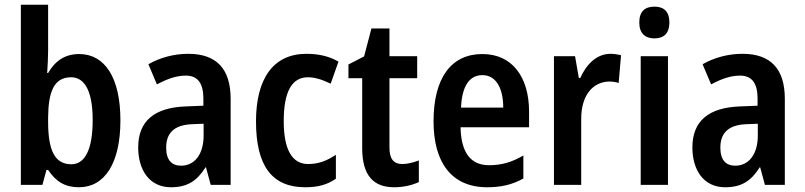

<svg xmlns="http://www.w3.org/2000/svg" viewBox="-20 -846 3397 810"><path d="M183 -632V-826H68V-66H159L176 -129H183C216 -80 254 -56 313 -56C422 -56 488 -158 488 -338C488 -519 422 -618 314 -618C255 -618 213 -590 183 -538H179C181 -568 183 -605 183 -632ZM280 -520C338 -520 371 -460 371 -340C371 -214 338 -153 281 -153C211 -153 183 -212 183 -332V-351C184 -456 206 -520 280 -520Z M774 -619C714 -619 655 -603 606 -575L642 -490C687 -514 725 -527 764 -527C814 -527 838 -495 838 -430V-400L763 -397C632 -392 563 -336 563 -224C563 -128 611 -56 701 -56C771 -56 811 -83 847 -140H849L869 -66H953V-429C953 -556 893 -619 774 -619ZM790 -322 839 -324V-274C839 -194 800 -147 744 -147C705 -147 681 -170 681 -223C681 -283 713 -319 790 -322Z M1268 -56C1319 -56 1360 -66 1397 -92V-193C1359 -168 1325 -154 1280 -154C1212 -154 1177 -215 1177 -335C1177 -457 1210 -520 1279 -520C1309 -520 1340 -510 1375 -493L1408 -586C1375 -605 1333 -619 1273 -619C1132 -619 1060 -513 1060 -334C1060 -145 1128 -56 1268 -56Z M1677 -154C1640 -154 1623 -177 1623 -223V-516H1740V-609H1623V-726H1547L1516 -608L1450 -574V-516H1508V-221C1508 -105 1556 -56 1643 -56C1682 -56 1720 -65 1747 -78V-169C1722 -160 1699 -154 1677 -154Z M2015 -618C1884 -618 1809 -518 1809 -334C1809 -162 1884 -56 2035 -56C2094 -56 2142 -67 2188 -93V-190C2138 -161 2095 -149 2043 -149C1966 -149 1925 -202 1923 -309H2212V-375C2212 -521 2141 -618 2015 -618ZM2015 -529C2074 -529 2103 -472 2103 -392H1925C1929 -487 1963 -529 2015 -529Z M2556 -619C2496 -619 2453 -573 2428 -517H2422L2406 -609H2317V-66H2432V-346C2432 -442 2480 -502 2552 -502C2562 -502 2579 -500 2590 -496L2600 -613C2584 -617 2568 -619 2556 -619Z M2741 -818C2700 -818 2677 -797 2677 -751C2677 -706 2701 -684 2741 -684C2781 -684 2804 -706 2804 -751C2804 -796 2782 -818 2741 -818ZM2798 -609H2683V-66H2798Z M3112 -619C3052 -619 2993 -603 2944 -575L2980 -490C3025 -514 3063 -527 3102 -527C3152 -527 3176 -495 3176 -430V-400L3101 -397C2970 -392 2901 -336 2901 -224C2901 -128 2949 -56 3039 -56C3109 -56 3149 -83 3185 -140H3187L3207 -66H3291V-429C3291 -556 3231 -619 3112 -619ZM3128 -322 3177 -324V-274C3177 -194 3138 -147 3082 -147C3043 -147 3019 -170 3019 -223C3019 -283 3051 -319 3128 -322Z"/></svg>

Font: Noto Sans Malayalam UI Condensed SemiBold
Style: Regular
Weight: 600
Width: 3
Designer: Jelle Bosma - Monotype Design Team
Foundry: Monotype Imaging Inc.
Version: Version 2.104